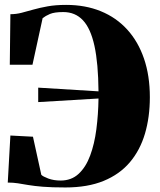

<svg xmlns="http://www.w3.org/2000/svg" viewBox="-20 -774 670 804"><path d="M253.5 11Q196.5 11 159.8 8Q123 5 98.5 0.8Q74 -3.5 54.5 -6.5Q35 -9.5 12.5 -9.5L23.5 -206.5L118 -201.5L153 -42Q159.5 -35 182 -26.5Q204.5 -18 234 -18Q279 -18 309.2 -46Q339.5 -74 357.5 -122.5Q375.5 -171 383.5 -232.5Q391.5 -294 392.5 -361.5L140 -346.5V-407L392.5 -391.5Q391.5 -509 375.5 -582Q359.5 -655 327.2 -689.2Q295 -723.5 245 -723.5Q208 -723.5 189.2 -715.5Q170.5 -707.5 158.5 -698L116 -503H21L23.5 -714.5Q47.5 -714.5 70.5 -720.5Q93.5 -726.5 120 -734Q146.5 -741.5 179.8 -747.5Q213 -753.5 257 -753.5Q337.5 -753.5 402.2 -727Q467 -700.5 512.8 -650.2Q558.5 -600 583 -528.5Q607.5 -457 607.5 -367Q607.5 -283.5 587 -214.2Q566.5 -145 523.8 -94.5Q481 -44 414 -16.5Q347 11 253.5 11Z"/></svg>

Font: Merriweather 144pt Black
Style: Regular
Weight: 900
Version: Version 2.100